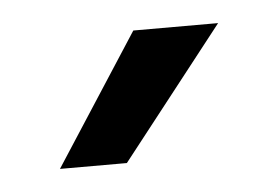

<svg xmlns="http://www.w3.org/2000/svg" viewBox="-27 -717 295 203"><g transform="rotate(-5 120.0 -615.5)"><path d="M101 -546H30L120 -685H210Z"/></g></svg>

Font: Ropa Sans
Style: Italic
Weight: 400
Version: Version 1.100